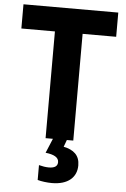

<svg xmlns="http://www.w3.org/2000/svg" viewBox="-62 -758 687 1043"><g transform="rotate(5 281.5 -237.0)"><path d="M206 0H246L213 79C259 84 285 98 285 124C285 146 269 157 237 157C221 157 202 154 183 149V230C204 236 235 240 261 240C349 240 396 197 396 132C396 77 363 49 308 38L322 0H357V-582H540V-714H23V-582H206Z"/></g></svg>

Font: Noto Sans Mono SemiCondensed ExtraBold
Style: Regular
Weight: 800
Width: 4
Designer: Monotype Design Team
Foundry: Monotype Imaging Inc.
Version: Version 2.014